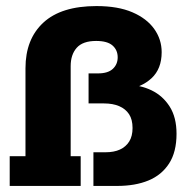

<svg xmlns="http://www.w3.org/2000/svg" viewBox="-20 -613 632 633"><path d="M366 0H288V-111H328Q356 -111 375.5 -120Q395 -129 406 -146.5Q417 -164 417 -191Q417 -219 405.5 -236.5Q394 -254 373 -263Q352 -272 323 -272H272V-371H303Q336 -371 352 -386Q368 -401 368 -424Q368 -448 351 -463Q334 -478 297 -478Q253 -478 233 -455.5Q213 -433 213 -395V-98H246V0H12V-98H64V-388Q64 -484 123 -538.5Q182 -593 298 -593Q369 -593 416.5 -572.5Q464 -552 488.5 -517.5Q513 -483 513 -441Q513 -386 479.5 -355Q446 -324 392 -317L400 -333Q443 -333 480 -315Q517 -297 539.5 -261.5Q562 -226 562 -172Q562 -112 537.5 -74Q513 -36 469.5 -18Q426 0 366 0Z"/></svg>

Font: Rokkitt SemiBold ExtraBold
Style: Regular
Weight: 800
Version: Version 3.103